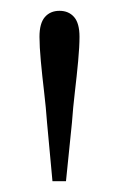

<svg xmlns="http://www.w3.org/2000/svg" viewBox="-20 -819 220 355"><path d="M90 -799Q107 -799 117 -787.5Q127 -776 127 -751Q127 -733 124.5 -706Q122 -679 118.5 -649.5Q115 -620 113 -592L102 -484H77L67 -592Q65 -620 61.5 -649.5Q58 -679 55.5 -706Q53 -733 53 -751Q53 -776 63 -787.5Q73 -799 90 -799Z"/></svg>

Font: Noto Serif HK ExtraLight
Style: Regular
Weight: 200
Designer: Ryoko NISHIZUKA 西塚涼子 (kana & ideographs); Frank Grießhammer (Latin, Greek & Cyrillic); Wenlong ZHANG 张文龙 (bopomofo); San
Foundry: Adobe
Version: Version 2.002-H1;hotconv 1.1.0;makeotfexe 2.6.0